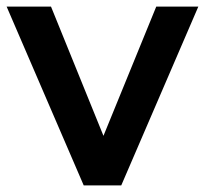

<svg xmlns="http://www.w3.org/2000/svg" viewBox="-20 -559 618 579"><path d="M232.4 0 0 -539.1H133.8L292 -149.4L451.2 -539.1H578.1L345.7 0Z"/></svg>

Font: Min Sans SemiBold
Style: Regular
Weight: 600
Designer: Jinseong-Kim, NotoSansCJK, Nunito
Foundry: Jinseong-Kim
Version: Version 1.400;Glyphs 3.1.2 (3151)